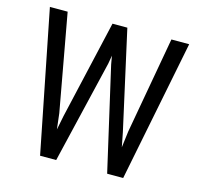

<svg xmlns="http://www.w3.org/2000/svg" viewBox="-104 -822 969 933"><g transform="rotate(15 381.0 -355.5)"><path d="M212.4 -224.1 221.7 -144.5 235.8 -214.8 349.6 -710.9H424.3L534.7 -214.8L548.8 -142.6L559.1 -224.6L646 -710.9H735.4L593.8 0H513.2L394.5 -518.1L387.2 -560.1L379.9 -518.1L256.8 0H175.8L34.7 -710.9H124Z"/></g></svg>

Font: MAUL Condensed
Style: Condensed Regular
Weight: 400
Designer: MAUL
Version: Version 1.0; 2020; ttfautohint (v1.8.3)